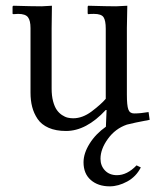

<svg xmlns="http://www.w3.org/2000/svg" viewBox="-20 -451 557 679"><path d="M368.2 208Q326.7 208 301 185.5Q275.4 163.1 275.4 123Q275.4 91.3 296.9 56.9Q318.4 22.5 354.5 -2.9L356.9 -62H354Q285.2 12.2 213.4 12.2Q177.7 12.2 152.1 1Q126.5 -10.3 113 -30.3Q99.6 -50.3 93.8 -73Q87.9 -95.7 87.9 -123.5V-351.6Q87.9 -378.4 78.9 -390.1Q69.8 -401.9 43.9 -401.9Q37.1 -401.9 27.3 -400.9L24.4 -402.3V-428.2L27.3 -430.7Q94.7 -428.7 127 -428.7L163.6 -430.7L162.6 -351.1V-137.7Q162.6 -112.3 167.7 -93Q172.9 -73.7 180.7 -62.5Q188.5 -51.3 199.2 -44.2Q210 -37.1 219.5 -34.9Q229 -32.7 238.8 -32.7Q271.5 -32.7 303.7 -56.6Q337.9 -82.5 354 -101.6V-349.1Q354 -378.4 346.2 -390.1Q338.4 -401.9 312 -401.9Q298.8 -401.9 292 -400.9L290 -403.3V-427.7L292 -430.7Q362.8 -428.7 390.6 -428.7L430.2 -430.7L428.7 -352.1V-116.2Q428.7 -78.1 433.8 -64Q439 -49.8 454.1 -49.8Q477.1 -49.8 505.4 -54.7L509.3 -27.3Q452.6 -16.6 428.7 -10.3Q387.7 3.9 361.6 40Q335.4 76.2 335.4 110.4Q335.4 135.3 351.3 151.9Q367.2 168.5 393.6 168.5Q429.7 168.5 462.9 133.8L478 141.1Q461.4 173.8 429.9 190.9Q398.4 208 368.2 208Z"/></svg>

Font: Libertinage
Style: f
Weight: 400
Designer: OSP
Foundry: OSP
Version: Version 1.0; 2008; OFL relea